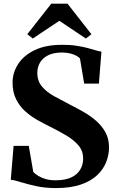

<svg xmlns="http://www.w3.org/2000/svg" viewBox="-20 -992 626 1024"><path d="M278.5 11Q219 11 170.8 0.2Q122.5 -10.5 88.5 -21.2Q54.5 -32 37.5 -33.5L52.5 -214H133.5L157.5 -75Q167 -64.5 183.5 -54.2Q200 -44 223 -37.2Q246 -30.5 276 -30.5Q328.5 -30.5 361 -46.2Q393.5 -62 408.5 -88.5Q423.5 -115 423.5 -146.5Q423.5 -186.5 399 -215.8Q374.5 -245 333.5 -269.5Q292.5 -294 242.5 -318.5Q212 -333.5 178 -352.8Q144 -372 114.2 -398.8Q84.5 -425.5 65.8 -463Q47 -500.5 47 -552Q47 -604.5 76.8 -650.5Q106.5 -696.5 165.2 -724.8Q224 -753 310.5 -753Q352.5 -753.5 386.5 -748.2Q420.5 -743 447 -736Q473.5 -729 492 -723.2Q510.5 -717.5 521 -716.5L507.5 -546H429L406.5 -680Q401.5 -686.5 388.5 -694Q375.5 -701.5 355.2 -706.8Q335 -712 309 -712Q265.5 -711.5 236.8 -697.2Q208 -683 193.5 -658.5Q179 -634 179 -603.5Q179 -560 203.5 -530.8Q228 -501.5 268.2 -479.2Q308.5 -457 355 -433Q387.5 -416.5 423.5 -396.2Q459.5 -376 491 -349Q522.5 -322 542 -287Q561.5 -252 561.5 -206Q561.5 -166.5 546.5 -128Q531.5 -89.5 498.5 -58Q465.5 -26.5 411.2 -7.8Q357 11 278.5 11ZM155 -786.5 125.5 -809.5 253.5 -972.5H340L467.5 -809.5L438 -786.5L296.5 -881Z"/></svg>

Font: Merriweather 96pt
Style: Bold
Weight: 700
Version: Version 2.100